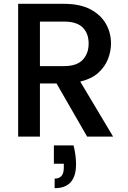

<svg xmlns="http://www.w3.org/2000/svg" viewBox="-20 -715 672 1005"><path d="M315 -695Q398 -695 452.5 -666.5Q507 -638 534 -591Q561 -544 561 -487Q561 -446 545 -405.5Q529 -365 494 -333.5Q459 -302 400 -288L572 0H436L276 -278H189V0H75V-695ZM444 -487Q444 -540 413 -571Q382 -602 315 -602H189V-369H315Q382 -369 413 -402Q444 -435 444 -487ZM365 46Q372 74 375 98.5Q378 123 378 145Q378 270 266 270V220Q314 220 314 163V142H262V46Z"/></svg>

Font: Poppins Medium
Style: Regular
Weight: 500
Designer: Ninad Kale (Devanagari), Jonny Pinhorn (Latin)
Version: Version 5.002